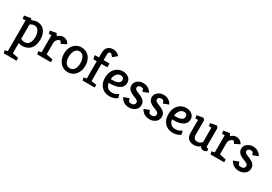

<svg xmlns="http://www.w3.org/2000/svg" viewBox="41 -1882 4682 3306"><g transform="rotate(30 2382.0 -229.0)"><path d="M43.1 273 30.4 219 85.2 204.5V-408.7L29.5 -403.1L18.9 -465.1L147.4 -486.2L172.3 -457Q191.7 -469.4 217.9 -477.3Q244 -485.3 275.6 -485.3Q338.9 -485.3 382.4 -454.4Q426 -423.5 448.8 -369.7Q471.6 -316 471.6 -246.7Q471.6 -186.1 455.7 -139.2Q439.8 -92.3 410.9 -60.5Q382 -28.6 342.5 -12.3Q303 4 256.2 4Q235.5 4 216 0.6Q196.4 -2.9 178.6 -9.7V194.4L298 218L297.5 273ZM255.3 -72.4Q295.1 -72.4 321.9 -94.1Q348.7 -115.9 362 -154.2Q375.2 -192.5 375.2 -241.7Q375.2 -289.4 362.7 -327.2Q350.2 -365 324.9 -387Q299.6 -408.9 260.7 -408.9Q237.4 -408.9 214.2 -399.6Q191 -390.3 178.6 -375.2V-94.4Q192.9 -83.7 213.9 -78Q235 -72.4 255.3 -72.4Z M551 0 538.8 -54.5 598.3 -69.5V-407.7L545.9 -405.6L536.3 -464L655.8 -485.8L686.5 -439.5Q707.4 -462.1 735 -474.2Q762.5 -486.2 788 -486.2Q832 -486.2 864.2 -465Q896.3 -443.8 911.3 -409.2L811.7 -358.6L779.8 -406.7Q765 -406.7 744.2 -396.2Q723.4 -385.8 707.5 -362Q691.7 -338.3 691.7 -298.4V-82.3L821.8 -54.5L822.3 0Z M1155.6 4Q1094 4 1046.1 -27.8Q998.2 -59.7 971.2 -115.7Q944.2 -171.7 944.2 -243.1Q944.2 -316.5 971.9 -371Q999.6 -425.5 1047.5 -455.9Q1095.4 -486.2 1155.6 -486.2Q1218.2 -486.2 1266.1 -455.4Q1314 -424.6 1341 -369.8Q1368 -315.1 1368 -243.1Q1368 -171.2 1341 -115.2Q1314 -59.2 1266.1 -27.6Q1218.2 4 1155.6 4ZM1155.6 -72.9Q1194 -72.9 1219.9 -93.3Q1245.7 -113.7 1258.7 -150.8Q1271.7 -187.8 1271.7 -237.6Q1271.7 -287.5 1258.7 -326.3Q1245.7 -365 1219.9 -387.2Q1194 -409.4 1155.6 -409.4Q1127.1 -409.4 1105.5 -395.6Q1084 -381.9 1069.5 -357.7Q1055.1 -333.4 1047.8 -301.8Q1040.6 -270.1 1040.6 -234.3Q1040.6 -185 1054 -148.6Q1067.5 -112.3 1093.3 -92.6Q1119.1 -72.9 1155.6 -72.9Z M1452.7 0 1441.6 -54 1498 -67.4V-410.5H1430.2L1415.7 -474.8L1422.7 -485.3H1498.5V-567.2Q1498.5 -623 1516.5 -659.3Q1534.5 -695.6 1566.7 -713.1Q1599 -730.7 1640.9 -730.7Q1660.9 -730.7 1684.3 -724.9Q1707.8 -719.1 1731.2 -705.9Q1754.7 -692.7 1774.4 -670.6L1691.3 -602.1L1643.7 -653.8H1632.5Q1608.3 -653.8 1599.8 -637.4Q1591.3 -621 1591.3 -599.6V-485.3H1703.4Q1708.4 -485.3 1708.4 -479.3V-410.5H1591.3V-67.8L1694 -54.4L1693.5 0Z M1985 4Q1920.3 4 1870.2 -24.9Q1820.1 -53.8 1791.4 -107.8Q1762.7 -161.8 1762.7 -235.7Q1762.7 -314.6 1792.2 -370.4Q1821.6 -426.1 1871 -455.7Q1920.3 -485.3 1979.5 -485.3Q2021 -485.3 2057.4 -470.3Q2093.8 -455.3 2116.9 -425.5Q2140 -395.8 2140 -351.1Q2140 -303.9 2118.5 -272.7Q2097 -241.5 2060.7 -223.7Q2024.5 -205.9 1980.8 -198.3Q1937 -190.8 1892.1 -191.3L1861.6 -191.8Q1869.5 -140.6 1901 -106.5Q1932.5 -72.4 1997.8 -72.4Q2037.1 -72.4 2066.6 -86.1Q2096 -99.8 2116.4 -116.8L2136.5 -45.5Q2122.8 -32.6 2099.8 -21.2Q2076.8 -9.8 2047.5 -2.9Q2018.3 4 1985 4ZM1860.7 -263.9 1886 -263.4Q1909.3 -262.9 1936.7 -265.9Q1964 -268.9 1988.4 -277.6Q2012.8 -286.3 2028.5 -303.6Q2044.2 -321 2044.2 -349Q2044.2 -380.1 2024.3 -394.3Q2004.4 -408.4 1980.1 -408.4Q1945.6 -408.4 1919.6 -388.6Q1893.6 -368.8 1878.4 -335.9Q1863.2 -303 1860.7 -263.9Z M2374.7 3.5Q2328.7 3.5 2293 -12.8Q2257.4 -29.1 2234.3 -53.7Q2211.1 -78.3 2200.1 -101.4L2304.3 -141.4L2328.9 -82.6Q2334.4 -80.6 2347.5 -77Q2360.7 -73.4 2380.7 -73.4Q2394 -73.4 2409.6 -79.3Q2425.1 -85.2 2436.3 -97.9Q2447.4 -110.5 2447.4 -130.8Q2447.4 -153.2 2433.5 -166.9Q2419.5 -180.5 2396.8 -190.4Q2374.1 -200.2 2346.8 -210.6Q2284.9 -233.3 2253.3 -267.2Q2221.7 -301.1 2221.7 -347.9Q2221.7 -388.9 2243.5 -420Q2265.3 -451 2302 -468.6Q2338.6 -486.2 2382.3 -486.2Q2429.4 -486.2 2463 -470.5Q2496.5 -454.7 2517.7 -432Q2539 -409.2 2548.5 -388.2L2444.9 -347.7L2421.3 -398.7Q2418.5 -401 2408.4 -405.2Q2398.3 -409.4 2379.7 -409.4Q2364.7 -409.4 2350.7 -403.9Q2336.7 -398.5 2327.4 -387.1Q2318.1 -375.8 2318.1 -357.6Q2318.1 -338.7 2332.8 -325.8Q2347.5 -312.8 2374.3 -301.3Q2401.1 -289.8 2436.3 -274.8Q2485.7 -254.8 2514.2 -222.6Q2542.7 -190.5 2542.7 -140.5Q2542.7 -93.9 2518.4 -61.5Q2494.1 -29.1 2455.8 -12.8Q2417.4 3.5 2374.7 3.5Z M2779.7 3.5Q2733.7 3.5 2698 -12.8Q2662.4 -29.1 2639.3 -53.7Q2616.1 -78.3 2605.1 -101.4L2709.3 -141.4L2733.9 -82.6Q2739.4 -80.6 2752.5 -77Q2765.7 -73.4 2785.7 -73.4Q2799 -73.4 2814.6 -79.3Q2830.1 -85.2 2841.3 -97.9Q2852.4 -110.5 2852.4 -130.8Q2852.4 -153.2 2838.5 -166.9Q2824.5 -180.5 2801.8 -190.4Q2779.1 -200.2 2751.8 -210.6Q2689.9 -233.3 2658.3 -267.2Q2626.7 -301.1 2626.7 -347.9Q2626.7 -388.9 2648.5 -420Q2670.3 -451 2707 -468.6Q2743.6 -486.2 2787.3 -486.2Q2834.4 -486.2 2868 -470.5Q2901.5 -454.7 2922.7 -432Q2944 -409.2 2953.5 -388.2L2849.9 -347.7L2826.3 -398.7Q2823.5 -401 2813.4 -405.2Q2803.3 -409.4 2784.7 -409.4Q2769.7 -409.4 2755.7 -403.9Q2741.7 -398.5 2732.4 -387.1Q2723.1 -375.8 2723.1 -357.6Q2723.1 -338.7 2737.8 -325.8Q2752.5 -312.8 2779.3 -301.3Q2806.1 -289.8 2841.3 -274.8Q2890.7 -254.8 2919.2 -222.6Q2947.7 -190.5 2947.7 -140.5Q2947.7 -93.9 2923.4 -61.5Q2899.1 -29.1 2860.8 -12.8Q2822.4 3.5 2779.7 3.5Z M3244 4Q3179.3 4 3129.2 -24.9Q3079.1 -53.8 3050.4 -107.8Q3021.7 -161.8 3021.7 -235.7Q3021.7 -314.6 3051.2 -370.4Q3080.6 -426.1 3130 -455.7Q3179.3 -485.3 3238.5 -485.3Q3280 -485.3 3316.4 -470.3Q3352.8 -455.3 3375.9 -425.5Q3399 -395.8 3399 -351.1Q3399 -303.9 3377.5 -272.7Q3356 -241.5 3319.7 -223.7Q3283.5 -205.9 3239.8 -198.3Q3196 -190.8 3151.1 -191.3L3120.6 -191.8Q3128.5 -140.6 3160 -106.5Q3191.5 -72.4 3256.8 -72.4Q3296.1 -72.4 3325.6 -86.1Q3355 -99.8 3375.4 -116.8L3395.5 -45.5Q3381.8 -32.6 3358.8 -21.2Q3335.8 -9.8 3306.5 -2.9Q3277.3 4 3244 4ZM3119.7 -263.9 3145 -263.4Q3168.3 -262.9 3195.7 -265.9Q3223 -268.9 3247.4 -277.6Q3271.8 -286.3 3287.5 -303.6Q3303.2 -321 3303.2 -349Q3303.2 -380.1 3283.3 -394.3Q3263.4 -408.4 3239.1 -408.4Q3204.6 -408.4 3178.6 -388.6Q3152.6 -368.8 3137.4 -335.9Q3122.2 -303 3119.7 -263.9Z M3665.5 4Q3622.8 4 3588.2 -11.3Q3553.7 -26.6 3533.5 -60.8Q3513.3 -95 3513.3 -150.8V-406.1H3460.9L3450.9 -464L3576.5 -486.8L3606.7 -453.5V-164.2Q3606.7 -135.7 3614.3 -117.9Q3622 -100 3634.5 -90.3Q3647.1 -80.5 3661.7 -77.2Q3676.4 -73.9 3690 -73.9Q3717.4 -73.9 3743.5 -89Q3769.6 -104 3779.5 -123.5V-407.7L3730.2 -406.1L3720.6 -464L3843.1 -487.2L3872.9 -453.5V-89.8Q3872.9 -76.8 3878.9 -72.3Q3884.8 -67.8 3892.2 -67.8Q3897.7 -67.8 3902.2 -69Q3906.7 -70.2 3908.1 -70.2L3921.9 -24.2Q3915.9 -17.2 3898 -6.6Q3880.1 4 3853.9 4Q3830.3 4 3813.1 -6.8Q3795.9 -17.5 3787.2 -40.7Q3764.2 -18.5 3731.1 -7.3Q3698 4 3665.5 4Z M3996 0 3983.8 -54.5 4043.3 -69.5V-407.7L3990.9 -405.6L3981.3 -464L4100.8 -485.8L4131.5 -439.5Q4152.4 -462.1 4180 -474.2Q4207.5 -486.2 4233 -486.2Q4277 -486.2 4309.2 -465Q4341.3 -443.8 4356.3 -409.2L4256.7 -358.6L4224.8 -406.7Q4210 -406.7 4189.2 -396.2Q4168.4 -385.8 4152.5 -362Q4136.7 -338.3 4136.7 -298.4V-82.3L4266.8 -54.5L4267.3 0Z M4557.7 3.5Q4511.7 3.5 4476 -12.8Q4440.4 -29.1 4417.3 -53.7Q4394.1 -78.3 4383.1 -101.4L4487.3 -141.4L4511.9 -82.6Q4517.4 -80.6 4530.5 -77Q4543.7 -73.4 4563.7 -73.4Q4577 -73.4 4592.6 -79.3Q4608.1 -85.2 4619.3 -97.9Q4630.4 -110.5 4630.4 -130.8Q4630.4 -153.2 4616.5 -166.9Q4602.5 -180.5 4579.8 -190.4Q4557.1 -200.2 4529.8 -210.6Q4467.9 -233.3 4436.3 -267.2Q4404.7 -301.1 4404.7 -347.9Q4404.7 -388.9 4426.5 -420Q4448.3 -451 4485 -468.6Q4521.6 -486.2 4565.3 -486.2Q4612.4 -486.2 4646 -470.5Q4679.5 -454.7 4700.7 -432Q4722 -409.2 4731.5 -388.2L4627.9 -347.7L4604.3 -398.7Q4601.5 -401 4591.4 -405.2Q4581.3 -409.4 4562.7 -409.4Q4547.7 -409.4 4533.7 -403.9Q4519.7 -398.5 4510.4 -387.1Q4501.1 -375.8 4501.1 -357.6Q4501.1 -338.7 4515.8 -325.8Q4530.5 -312.8 4557.3 -301.3Q4584.1 -289.8 4619.3 -274.8Q4668.7 -254.8 4697.2 -222.6Q4725.7 -190.5 4725.7 -140.5Q4725.7 -93.9 4701.4 -61.5Q4677.1 -29.1 4638.8 -12.8Q4600.4 3.5 4557.7 3.5Z"/></g></svg>

Font: Kreon Light
Style: Regular
Weight: 300
Designer: Julia Petretta
Foundry: Julia Petretta and Eli Heuer
Version: Version 2.002